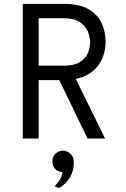

<svg xmlns="http://www.w3.org/2000/svg" viewBox="-20 -720 656 998"><path d="M98.5 0V-700H310Q394 -700 441.8 -671.2Q489.5 -642.5 509.2 -597.2Q529 -552 529 -503Q529 -468 518 -433Q507 -398 481.8 -369Q456.5 -340 415.2 -322.2Q374 -304.5 313.5 -303.5H181V0ZM435 0 281.5 -317.5 367.5 -323 526 0ZM181 -378.5H312Q364 -378.5 393.8 -396.5Q423.5 -414.5 436 -442.5Q448.5 -470.5 448.5 -500.5Q448.5 -527 436.8 -556Q425 -585 395.5 -605Q366 -625 312 -625H181ZM286.5 258 263.5 248Q271 241.5 286 221.8Q301 202 305 174Q278 173 265.2 156.5Q252.5 140 252.5 118.5Q252.5 93.5 269.5 78.2Q286.5 63 307.5 63Q329 63 346.5 79.8Q364 96.5 364 125Q364 166 344 200.8Q324 235.5 286.5 258Z"/></svg>

Font: Overpass Mono Light
Style: Regular
Weight: 400
Monospace: yes
Version: Version 4.000